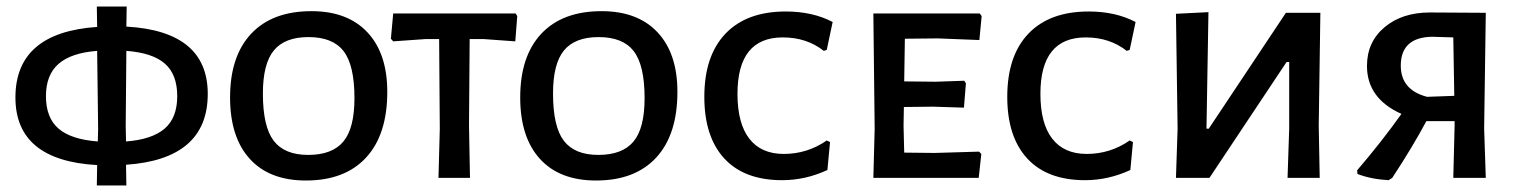

<svg xmlns="http://www.w3.org/2000/svg" viewBox="-20 -542 4631 585"><path d="M613 -256Q613 -57 364 -40L365 23H275L276 -39Q27 -53 27 -245Q27 -443 276 -460L275 -522H366L365 -461Q613 -447 613 -256ZM364 -111Q443 -117 481.5 -150Q520 -183 520 -249Q520 -315 482.5 -348Q445 -381 365 -387L363 -158ZM120 -249Q120 -183 158.5 -150Q197 -117 278 -111L279 -149L276 -387Q197 -381 158.5 -347.5Q120 -314 120 -249Z M929 -508Q1039 -508 1099.5 -443.5Q1160 -379 1160 -262Q1160 -132 1095.5 -62Q1031 8 912 8Q801 8 741 -58Q681 -124 681 -245Q681 -371 745.5 -439.5Q810 -508 929 -508ZM920 -429Q848 -429 814.5 -388.5Q781 -348 781 -257Q781 -156 814 -113Q847 -70 919 -70Q992 -70 1026 -110.5Q1060 -151 1060 -243Q1060 -343 1027 -386Q994 -429 920 -429Z M1551 -501 1556 -493 1550 -416 1453 -423H1411L1409 -159L1412 0H1316L1320 -150L1318 -423H1277L1178 -416L1171 -424L1178 -501Z M1813 -508Q1923 -508 1983.5 -443.5Q2044 -379 2044 -262Q2044 -132 1979.5 -62Q1915 8 1796 8Q1685 8 1625 -58Q1565 -124 1565 -245Q1565 -371 1629.5 -439.5Q1694 -508 1813 -508ZM1804 -429Q1732 -429 1698.5 -388.5Q1665 -348 1665 -257Q1665 -156 1698 -113Q1731 -70 1803 -70Q1876 -70 1910 -110.5Q1944 -151 1944 -243Q1944 -343 1911 -386Q1878 -429 1804 -429Z M2374 -507Q2456 -507 2517 -475L2499 -390L2490 -387Q2438 -428 2365 -428Q2227 -428 2227 -256Q2227 -166 2263 -119.5Q2299 -73 2368 -73Q2440 -73 2499 -114L2509 -109L2501 -24Q2434 7 2363 7Q2248 7 2187 -59Q2126 -125 2126 -247Q2126 -372 2190.5 -439.5Q2255 -507 2374 -507Z M2828 -76 2963 -80 2970 -73 2962 0H2641L2645 -150L2641 -501H2965L2971 -493L2964 -420L2837 -425L2737 -424L2735 -294L2831 -293L2918 -296L2923 -288L2917 -214L2823 -217L2734 -216L2733 -159L2735 -77Z M3297 -507Q3379 -507 3440 -475L3422 -390L3413 -387Q3361 -428 3288 -428Q3150 -428 3150 -256Q3150 -166 3186 -119.5Q3222 -73 3291 -73Q3363 -73 3422 -114L3432 -109L3424 -24Q3357 7 3286 7Q3171 7 3110 -59Q3049 -125 3049 -247Q3049 -372 3113.5 -439.5Q3178 -507 3297 -507Z M3563 0 3568 -150 3563 -500 3662 -505 3656 -150H3663L3898 -503H4003L3998 -159L4001 0H3903L3908 -150V-353H3900L3665 0Z M4507 -503 4502 -150 4507 0H4408L4412 -159V-173H4326Q4285 -96 4222 0L4211 7Q4157 4 4116 -12L4115 -23Q4192 -113 4250 -195Q4145 -242 4145 -341Q4145 -414 4198.5 -459Q4252 -504 4337 -504ZM4328 -247 4411 -250 4408 -428 4343 -430Q4248 -428 4248 -342Q4248 -268 4328 -247Z"/></svg>

Font: Alegreya Sans SC Medium
Style: Regular
Weight: 500
Designer: Juan Pablo del Peral
Foundry: Huerta Tipografica
Version: Version 2.001;PS 002.001;hotconv 1.0.88;makeotf.lib2.5.64775